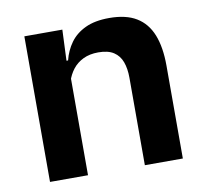

<svg xmlns="http://www.w3.org/2000/svg" viewBox="-63 -569 679 637"><g transform="rotate(-10 277.0 -251.0)"><path d="M375.5 0V-294.5Q375.5 -325.5 367.2 -348Q359 -370.5 340 -383Q321 -395.5 288 -395.5Q259 -395.5 237.2 -385Q215.5 -374.5 201.8 -356.8Q188 -339 181 -316.5L161 -386.5H185Q193 -419 211.8 -445Q230.5 -471 262.8 -486.2Q295 -501.5 343.5 -501.5Q400 -501.5 435 -480.2Q470 -459 486.8 -417Q503.5 -375 503.5 -313V0ZM56 0V-490.5H184L179 -371L184 -360.5V0Z"/></g></svg>

Font: Anek Gurmukhi Medium SemiBold
Style: Regular
Weight: 600
Version: Version 1.003